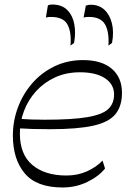

<svg xmlns="http://www.w3.org/2000/svg" viewBox="-20 -822 584 850"><path d="M257 8Q142 8 89.5 -54.5Q37 -117 37 -222Q37 -286 59 -345.5Q81 -405 122 -452.5Q163 -500 220.5 -528Q278 -556 348 -556Q430 -556 475 -517.5Q520 -479 520 -411Q520 -352 491 -316.5Q462 -281 392.5 -265.5Q323 -250 201 -250Q156 -250 123.5 -251Q91 -252 61 -254V-296Q90 -294 119 -293Q148 -292 177 -292Q301 -292 367.5 -303.5Q434 -315 459.5 -339.5Q485 -364 485 -404Q485 -449 445 -475.5Q405 -502 334 -502Q273 -502 224 -479.5Q175 -457 140 -418.5Q105 -380 86.5 -331.5Q68 -283 68 -231Q68 -138 123.5 -91.5Q179 -45 274 -45Q324 -45 365 -63.5Q406 -82 434 -111L445 -76Q417 -41 366.5 -16.5Q316 8 257 8ZM460 -620Q464 -681 445 -714Q426 -747 374 -747Q367 -747 361 -746.5Q355 -746 350 -744L360 -797Q365 -799 370.5 -800Q376 -801 382 -801Q418 -801 442 -779Q466 -757 475.5 -718.5Q485 -680 476 -632ZM292 -620Q297 -679 279 -713Q261 -747 205 -747Q199 -747 193.5 -746.5Q188 -746 183 -744L192 -798Q199 -802 211 -802Q254 -802 278 -777.5Q302 -753 309 -714.5Q316 -676 308 -632Z"/></svg>

Font: Savate ExtraLight
Style: Italic
Weight: 200
Italic angle: -11°
Designer: Max Esnée
Foundry: Plomb Type
Version: Version 2.000